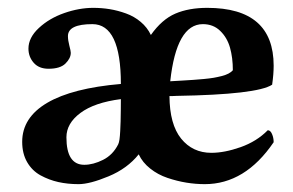

<svg xmlns="http://www.w3.org/2000/svg" viewBox="-20 -464 755 494"><path d="M150.9 -110.8Q150.9 -40 196.8 -40Q219.7 -40 245.1 -52.7Q270.5 -65.4 284.2 -92.8Q286.1 -96.7 287.4 -105Q288.6 -113.3 289.3 -127Q290 -140.6 290.3 -151.4Q290.5 -162.1 290.8 -180.9Q291 -199.7 291 -209Q222.7 -200.2 186.8 -173.3Q150.9 -146.5 150.9 -110.8ZM418 -254.9Q428.2 -255.4 447.3 -256.6Q466.3 -257.8 477.3 -258.5Q488.3 -259.3 504.2 -260.7Q520 -262.2 529.8 -263.9Q539.6 -265.6 550.3 -268.3Q561 -271 567.9 -274.7Q574.7 -278.3 579.1 -283.2Q579.1 -315.4 571.8 -341.3Q564.5 -367.2 546.6 -384.5Q528.8 -401.9 502 -401.9Q434.1 -401.9 418 -254.9ZM37.1 -99.1Q37.1 -161.6 101.6 -199.5Q166 -237.3 291 -248Q291 -401.9 217.8 -401.9Q154.8 -401.9 154.8 -371.1Q154.8 -360.4 158.4 -346.7Q162.1 -333 162.1 -328.1Q162.1 -314 148.4 -300.5Q134.8 -287.1 105 -287.1Q80.1 -287.1 66.7 -302.5Q53.2 -317.9 53.2 -338.9Q53.2 -367.2 80.1 -392.1Q106.9 -417 145.3 -430.4Q183.6 -443.8 220.2 -443.8Q241.7 -443.8 262.5 -440.4Q283.2 -437 304.2 -429.4Q325.2 -421.9 342 -407.7Q358.9 -393.6 368.2 -374Q396.5 -414.1 431.2 -429Q465.8 -443.8 513.2 -443.8Q684.1 -443.8 684.1 -294.9Q684.1 -272.9 680.2 -246.1Q641.6 -220.7 434.1 -217.3Q429.7 -217.3 427.5 -217Q425.3 -216.8 422.1 -216.8Q418.9 -216.8 416 -216.8Q416.5 -144 446 -107.4Q475.6 -70.8 523.9 -70.8Q557.6 -70.8 599.1 -85.4Q640.6 -100.1 668.9 -128.9Q675.8 -128.9 679.9 -119.1Q684.1 -109.4 684.1 -98.1Q610.8 9.8 506.8 9.8Q483.4 9.8 459.5 5.9Q435.5 2 410.9 -6.3Q386.2 -14.6 366.5 -30.3Q346.7 -45.9 336.9 -66.9Q307.6 -30.3 259.3 -10.3Q210.9 9.8 182.1 9.8Q154.3 9.8 130.1 4.4Q106 -1 84.2 -12.9Q62.5 -24.9 49.8 -46.9Q37.1 -68.8 37.1 -99.1Z"/></svg>

Font: Common Serif
Style: Bold
Weight: 700
Designer: Philipp H. Poll, Khaled Hosny
Foundry: Stefan Peev, Context Ltd.
Version: Version 1.026